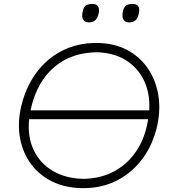

<svg xmlns="http://www.w3.org/2000/svg" viewBox="-20 -943 858 972"><path d="M402.5 9.5Q314.5 9.5 247.5 -22.5Q180.5 -54.5 138.5 -110.8Q96.5 -167 82.2 -239.8Q68 -312.5 85 -394Q107 -495.5 160.5 -570Q214 -644.5 292.2 -685Q370.5 -725.5 468 -725.5Q554.5 -725.5 620 -691.8Q685.5 -658 726.2 -600Q767 -542 780.5 -467Q794 -392 776.5 -309.5Q756 -215 704.2 -143.2Q652.5 -71.5 575.2 -31Q498 9.5 402.5 9.5ZM468 -678.5Q376 -676.5 307.8 -639.5Q239.5 -602.5 196 -537Q152.5 -471.5 135 -384.5H735.5Q740.5 -468.5 709.5 -534.2Q678.5 -600 617 -638.2Q555.5 -676.5 468 -678.5ZM403 -37.5Q494 -39.5 562.8 -78.2Q631.5 -117 674.2 -184.5Q717 -252 730 -339.5H127.5Q118.5 -252.5 149.8 -185Q181 -117.5 246 -78.5Q311 -39.5 403 -37.5ZM633.5 -829.5Q613 -829.5 604.5 -844.8Q596 -860 603 -888.5Q608 -908.5 619.5 -915.8Q631 -923 651 -923Q692 -923 683.5 -877.5Q678.5 -851 666 -840.2Q653.5 -829.5 633.5 -829.5ZM429.5 -829.5Q409 -829.5 400.5 -844.8Q392 -860 399.5 -888.5Q404 -908.5 415.8 -915.8Q427.5 -923 447.5 -923Q488 -923 480 -877.5Q474.5 -851 462 -840.2Q449.5 -829.5 429.5 -829.5Z"/></svg>

Font: Commissioner Loud ExtraLight
Style: Italic
Weight: 200
Italic angle: -12°
Designer: Kostas Bartsokas
Foundry: Kostas Bartsokas
Version: Version 1.000; ttfautohint (v1.8.3)